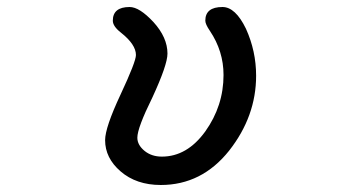

<svg xmlns="http://www.w3.org/2000/svg" viewBox="-20 -507 1040 548"><path d="M324 -18Q280 -56 280 -107Q280 -143 324 -237Q368 -331 368 -350Q368 -380 325 -414Q302 -432 302 -448Q302 -487 350 -487Q378 -487 418 -444Q458 -400 458 -354Q458 -322 415 -229Q372 -142 372 -114Q372 -93 393 -76Q413 -60 442 -60Q514 -60 566 -132Q618 -205 618 -293Q618 -361 579 -419Q566 -438 566 -448Q566 -487 615 -487Q652 -487 682 -425Q711 -361 711 -291Q711 -175 634 -77Q556 21 439 21Q369 21 324 -18Z"/></svg>

Font: 寒蝉全圆体
Style: Regular
Weight: 400
Designer: Warren2060
      Designed by Motoya company      

      [Varela Round]
      Joe Prince(Latin component); Avraham Cornf
Foundry: ChillType
Version: Version 3.200